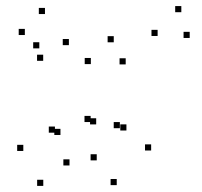

<svg xmlns="http://www.w3.org/2000/svg" viewBox="-20 -588 660 626"><path d="M206.6 -48.5V-68.5H186.6V-48.5ZM275.5 -190.1V-210.1H255.5V-190.1ZM293.6 -182.4V-202.4H273.6V-182.4ZM295.4 -65.1V-85.1H275.4V-65.1ZM360.6 15.6V-4.4H340.6V15.6ZM472.8 -97.3V-117.3H452.8V-97.3ZM598.5 -464.2V-484.2H578.5V-464.2ZM571.2 -548.2V-568.2H551.2V-548.2ZM493.9 -470.7V-490.7H473.9V-470.7ZM392.2 -162.5V-182.5H372.2V-162.5ZM370.8 -170V-190H350.8V-170ZM389.8 -378V-398H369.8V-378ZM350.9 -450.1V-470.1H330.9V-450.1ZM276.2 -379V-399H256.2V-379ZM177.1 -147.9V-167.9H157.1V-147.9ZM159.1 -155.4V-175.4H139.1V-155.4ZM204.6 -440.8V-460.8H184.6V-440.8ZM126.6 -542.2V-562.2H106.6V-542.2ZM61 -473.8V-493.8H41V-473.8ZM120.8 -389.7V-409.7H100.8V-389.7ZM108.2 -430.3V-450.3H88.2V-430.3ZM56 -95.8V-115.8H36V-95.8ZM121.1 18.1V-1.9H101.1V18.1Z"/></svg>

Font: Monaspace Radon Dots Var
Style: Regular
Weight: 400
Designer: Riley Cran and the Lettermatic Team
Version: Version 1.100 (Monaspace Radon Dots)